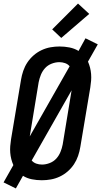

<svg xmlns="http://www.w3.org/2000/svg" viewBox="-30 -1004 569 1078"><path d="M59 54 -10 20 45 -77Q38 -93 33.5 -110.5Q29 -128 27.5 -146.5Q26 -165 27.5 -184Q29 -203 32 -222L88 -556Q92 -581 100.5 -606Q109 -631 123.5 -653Q138 -675 158.5 -693Q179 -711 203.5 -722.5Q228 -734 253.5 -738.5Q279 -743 304 -743Q333 -743 360.5 -737.5Q388 -732 411 -718L450 -789L519 -755L464 -658Q471 -642 475.5 -624.5Q480 -607 481.5 -588.5Q483 -570 481.5 -551Q480 -532 477 -513L421 -179Q417 -154 408.5 -129Q400 -104 385.5 -82Q371 -60 350.5 -42Q330 -24 305.5 -12.5Q281 -1 255.5 3.5Q230 8 205 8Q176 8 148.5 2.5Q121 -3 99 -17ZM137 -238 361 -632Q351 -644 335.5 -649.5Q320 -655 303 -655Q282 -655 260 -646.5Q238 -638 223 -621.5Q208 -605 199.5 -584Q191 -563 187 -542ZM206 -80Q227 -80 249 -88.5Q271 -97 286 -113.5Q301 -130 309.5 -151Q318 -172 322 -193L372 -497L148 -103Q158 -91 173.5 -85.5Q189 -80 206 -80ZM314 -791 263 -839 408 -984 471 -926Z"/></svg>

Font: Iosevka SS18 Semibold
Style: Italic
Weight: 600
Italic angle: -9°
Monospace: yes
Designer: Belleve Invis
Foundry: Belleve Invis
Version: Version 25.1.1; ttfautohint (v1.8.4)